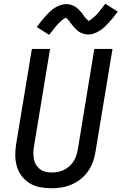

<svg xmlns="http://www.w3.org/2000/svg" viewBox="-20 -996 648 1024"><path d="M255 8Q224 8 194 2.5Q164 -3 139.5 -18Q115 -33 97 -55.5Q79 -78 70.5 -106.5Q62 -135 61.5 -165.5Q61 -196 66 -227L150 -735H247L161 -214Q158 -196 158 -179Q158 -162 161 -146Q164 -130 172.5 -116.5Q181 -103 193.5 -93.5Q206 -84 222 -80Q238 -76 255 -76Q271 -76 288 -79Q305 -82 320.5 -89.5Q336 -97 349.5 -109Q363 -121 372.5 -136Q382 -151 387 -167Q392 -183 395 -199L483 -735H580L489 -185Q485 -159 475.5 -132.5Q466 -106 450 -83Q434 -60 411 -41.5Q388 -23 362 -12Q336 -1 309 3.5Q282 8 255 8ZM242 -810 176 -852Q189 -870 201 -884.5Q213 -899 224 -911Q235 -923 245.5 -933.5Q256 -944 271 -953.5Q286 -963 301.5 -968.5Q317 -974 333 -974Q338 -974 343 -973.5Q348 -973 353 -972Q358 -971 362.5 -969Q367 -967 372 -965Q377 -963 381 -960.5Q385 -958 388.5 -955Q392 -952 396 -948.5Q400 -945 403 -941.5Q406 -938 409.5 -934.5Q413 -931 416 -927.5Q419 -924 421 -921Q423 -918 426.5 -913Q430 -908 433.5 -903.5Q437 -899 440 -896Q443 -893 447 -890Q451 -887 450 -884Q451 -884 455.5 -886Q460 -888 463 -890.5Q466 -893 470.5 -896.5Q475 -900 477 -901.5Q479 -903 481 -905Q483 -907 485.5 -909Q488 -911 490.5 -913.5Q493 -916 495.5 -918.5Q498 -921 500.5 -924Q503 -927 505.5 -930Q508 -933 511 -936.5Q514 -940 516.5 -943.5Q519 -947 522 -951Q525 -955 528.5 -959Q532 -963 535 -967.5Q538 -972 542 -976L608 -934Q595 -916 583 -901.5Q571 -887 560 -875Q549 -863 538.5 -853Q528 -843 513.5 -833.5Q499 -824 483 -818Q467 -812 451 -812Q446 -812 441 -812.5Q436 -813 431 -814.5Q426 -816 421.5 -817.5Q417 -819 412 -821Q407 -823 403 -825.5Q399 -828 395.5 -831Q392 -834 388 -837.5Q384 -841 381 -844.5Q378 -848 374.5 -851.5Q371 -855 368 -859Q365 -863 363 -865.5Q361 -868 357 -873Q353 -878 350 -882.5Q347 -887 344 -890.5Q341 -894 337 -896.5Q333 -899 333 -902Q332 -902 328 -900Q324 -898 321 -896Q318 -894 313.5 -890.5Q309 -887 307 -885Q305 -883 303 -881Q301 -879 298.5 -877Q296 -875 293.5 -872.5Q291 -870 288.5 -867.5Q286 -865 283.5 -862Q281 -859 278.5 -856Q276 -853 273 -849.5Q270 -846 267.5 -842.5Q265 -839 262 -835Q259 -831 255.5 -827Q252 -823 249 -819Q246 -815 242 -810Z"/></svg>

Font: Iosevka Aile Medium Oblique
Style: Regular
Weight: 500
Italic angle: -9°
Designer: Belleve Invis
Foundry: Belleve Invis
Version: Version 31.1.0; ttfautohint (v1.8.4)